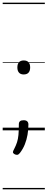

<svg xmlns="http://www.w3.org/2000/svg" viewBox="-20 -968 353 1426"><path d="M156 -415Q133 -415 121 -428.5Q109 -442 109 -467Q109 -493 121 -506Q133 -519 156 -519Q180 -519 192 -506Q204 -493 204 -467Q204 -442 192 -428.5Q180 -415 156 -415ZM106 182Q96 182 86 176Q76 170 76 161Q76 157 78.5 152Q81 147 84 141Q99 112 106.5 88.5Q114 65 117 34.5Q120 4 120 -46Q120 -60 128.5 -67.5Q137 -75 155 -75Q174 -75 182.5 -66.5Q191 -58 191 -44Q191 -5 184.5 32.5Q178 70 164.5 104Q151 138 128 168Q124 173 118.5 177.5Q113 182 106 182ZM0 428H313V438H0ZM0 -20H313V0H0ZM0 -505H313V-500H0ZM0 -948H313V-938H0Z"/></svg>

Font: Playwrite US Modern Guides
Style: Regular
Weight: 400
Designer: Veronika Burian, José Scaglione
Foundry: TypeTogether
Version: Version 1.003